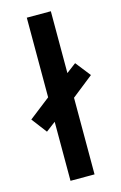

<svg xmlns="http://www.w3.org/2000/svg" viewBox="-141 -812 546 864"><g transform="rotate(-15 132.5 -380.0)"><path d="M76 0V-275L31 -241L-23 -312L76 -389V-760H188V-472L233 -506L288 -436L188 -357V0Z"/></g></svg>

Font: Noto Sans Arabic ExtCond SemBd
Style: Regular
Weight: 600
Width: 2
Designer: Monotype Design Team, Nadine Chahine, Nizar Qandah and Khaled Hosny
Foundry: Monotype Imaging Inc.
Version: Version 2.012; ttfautohint (v1.8.4.7-5d5b)